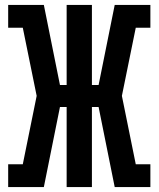

<svg xmlns="http://www.w3.org/2000/svg" viewBox="-20 -755 640 775"><path d="M13 0V-92H72L128 -368L72 -643H13V-735H157L222 -412H249V-735H351V-412H378L443 -735H587V-643H528L472 -368L528 -92H587V0H443L378 -323H351V0H249V-323H222L157 0Z"/></svg>

Font: Iosevka Slab Semibold Extended
Style: Regular
Weight: 600
Width: 7
Monospace: yes
Designer: Belleve Invis
Foundry: Belleve Invis
Version: Version 11.1.0; ttfautohint (v1.8.3)